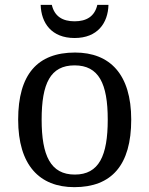

<svg xmlns="http://www.w3.org/2000/svg" viewBox="-20 -763 617 793"><path d="M288 -606C383 -606 426 -668 428 -743H382C371 -695 337 -675 288 -675C239 -675 205 -695 194 -743H148C150 -668 193 -606 288 -606ZM287 10C441 10 522 -81 522 -269C522 -456 434 -546 290 -546C135 -546 55 -456 55 -269C55 -81 143 10 287 10ZM289 -42C189 -42 152 -120 152 -269C152 -418 188 -493 288 -493C388 -493 425 -418 425 -269C425 -120 389 -42 289 -42Z"/></svg>

Font: Noto Serif
Style: Regular
Weight: 400
Designer: Monotype Design Team
Foundry: Monotype Imaging Inc.
Version: Version 2.015